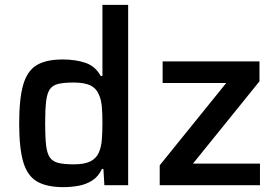

<svg xmlns="http://www.w3.org/2000/svg" viewBox="-20 -763 1141 791"><path d="M241 8Q173 8 133 -15Q93 -38 76 -95Q59 -152 59 -254Q59 -356 75.5 -413.5Q92 -471 131 -494.5Q170 -518 238 -518Q292 -518 332.5 -504Q373 -490 395 -450H402V-743H508V0H410L406 -67H400Q385 -35 359.5 -19Q334 -3 303 2.5Q272 8 241 8ZM284 -86Q328 -86 352 -98Q376 -110 387 -134Q397 -157 399.5 -187Q402 -217 402 -257Q402 -295 399.5 -323.5Q397 -352 388 -372Q377 -399 352.5 -411Q328 -423 284 -423Q244 -423 220.5 -417.5Q197 -412 185.5 -395.5Q174 -379 170 -345Q166 -311 166 -255Q166 -198 170 -164Q174 -130 186 -113.5Q198 -97 221.5 -91.5Q245 -86 284 -86ZM638 0V-82L912 -421H650V-510H1049V-428L775 -89H1051V0Z"/></svg>

Font: Saira Medium
Style: Regular
Weight: 500
Designer: Hector Gatti with collaboration of the Omnibus-Type team
Foundry: Omnibus-Type
Version: Version 1.100; ttfautohint (v1.8.3)